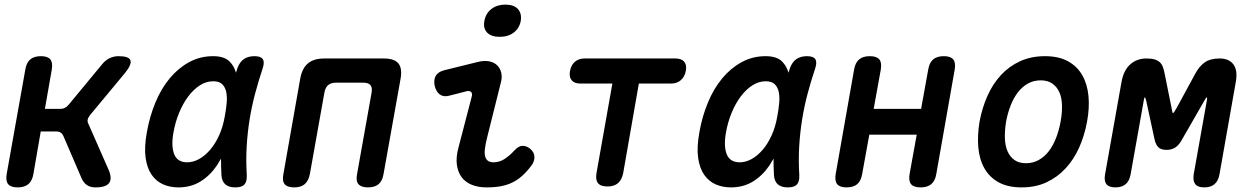

<svg xmlns="http://www.w3.org/2000/svg" viewBox="-20 -804 5440 834"><path d="M57 10Q27 10 15.5 -4Q4 -18 9 -48L90 -502Q95 -532 111.5 -546Q128 -560 158 -560Q187 -560 198.5 -546Q210 -532 205 -502L175 -331H242Q253 -331 262 -335.5Q271 -340 279 -350L422 -523Q437 -542 455.5 -551Q474 -560 495 -560Q540 -560 546.5 -542Q553 -524 523 -487L371 -304Q363 -294 361 -284.5Q359 -275 364 -266L452 -66Q468 -28 454 -9Q440 10 395 10Q373 10 358.5 0.5Q344 -9 335 -28L255 -214Q251 -223 243.5 -228Q236 -233 224 -233H157L125 -48Q120 -18 103 -4Q86 10 57 10Z M755 10Q719 10 689 -3Q659 -16 639 -44.5Q619 -73 612.5 -118.5Q606 -164 618 -230Q630 -298 655 -358.5Q680 -419 717 -463.5Q754 -508 801.5 -534Q849 -560 906 -560Q954 -560 977 -537Q997 -517 1005 -488Q1008 -497 1011 -507Q1021 -535 1039.5 -547.5Q1058 -560 1085 -560Q1113 -560 1121.5 -547Q1130 -534 1121 -507Q1102 -450 1087.5 -395Q1073 -340 1064 -283.5Q1055 -227 1051.5 -167.5Q1048 -108 1052 -42Q1053 -15 1041.5 -2.5Q1030 10 1002 10Q974 10 959 -3Q944 -16 942 -42Q940 -80 940 -115Q931 -99 922 -85Q892 -41 850.5 -15.5Q809 10 755 10ZM793 -99Q819 -99 844.5 -113Q870 -127 892.5 -153Q915 -179 932 -216.5Q949 -254 957 -302Q962 -329 964.5 -355.5Q967 -382 963 -403Q959 -424 946 -437.5Q933 -451 906 -451Q876 -451 848.5 -433.5Q821 -416 798 -385.5Q775 -355 758 -314Q741 -273 733 -226Q723 -168 737 -133.5Q751 -99 793 -99Z M1258 10Q1228 10 1216.5 -4Q1205 -18 1211 -48L1284 -462Q1292 -507 1317.5 -528.5Q1343 -550 1389 -550H1647Q1693 -550 1710.5 -528.5Q1728 -507 1720 -462L1646 -48Q1641 -18 1624.5 -4Q1608 10 1578 10Q1549 10 1537 -4Q1525 -18 1531 -48L1594 -401Q1598 -424 1589 -434.5Q1580 -445 1557 -445H1441Q1418 -445 1405.5 -434.5Q1393 -424 1389 -401L1326 -48Q1320 -18 1303.5 -4Q1287 10 1258 10Z M1930 -388Q1906 -382 1890 -394Q1874 -406 1868 -432Q1863 -458 1873 -475Q1883 -492 1910 -499L2056 -535Q2084 -542 2105.5 -537.5Q2127 -533 2140 -520Q2153 -507 2157.5 -487Q2162 -467 2155 -443L2097 -211Q2088 -176 2086 -154.5Q2084 -133 2088.5 -121Q2093 -109 2102 -104Q2111 -99 2124 -99Q2149 -99 2171 -113Q2193 -127 2214 -150Q2232 -170 2249.5 -170.5Q2267 -171 2284 -157Q2301 -142 2301.5 -122Q2302 -102 2287 -83Q2268 -58 2248 -40Q2228 -22 2205 -11Q2182 0 2155 5Q2128 10 2094 10Q2058 10 2030 -1Q2002 -12 1985.5 -34Q1969 -56 1964.5 -88.5Q1960 -121 1972 -165L2029 -384Q2033 -397 2026.5 -404Q2020 -411 2008 -408ZM2150 -644Q2114 -644 2096 -662.5Q2078 -681 2084 -713Q2090 -746 2114.5 -765Q2139 -784 2175 -784Q2212 -784 2229.5 -765Q2247 -746 2242 -713Q2236 -681 2211.5 -662.5Q2187 -644 2150 -644Z M2640 -441H2501Q2475 -441 2463 -455.5Q2451 -470 2456 -496Q2461 -522 2477.5 -536Q2494 -550 2520 -550H2914Q2940 -550 2952 -536Q2964 -522 2959 -496Q2954 -470 2937 -455.5Q2920 -441 2894 -441H2755L2687 -52Q2681 -23 2664.5 -8.5Q2648 6 2619 6Q2589 6 2577.5 -8.5Q2566 -23 2571 -52Z M3155 10Q3119 10 3089 -3Q3059 -16 3039 -44.5Q3019 -73 3012.5 -118.5Q3006 -164 3018 -230Q3030 -298 3055 -358.5Q3080 -419 3117 -463.5Q3154 -508 3201.5 -534Q3249 -560 3306 -560Q3354 -560 3377 -537Q3397 -517 3405 -488Q3408 -497 3411 -507Q3421 -535 3439.5 -547.5Q3458 -560 3485 -560Q3513 -560 3521.5 -547Q3530 -534 3521 -507Q3502 -450 3487.5 -395Q3473 -340 3464 -283.5Q3455 -227 3451.5 -167.5Q3448 -108 3452 -42Q3453 -15 3441.5 -2.5Q3430 10 3402 10Q3374 10 3359 -3Q3344 -16 3342 -42Q3340 -80 3340 -115Q3331 -99 3322 -85Q3292 -41 3250.5 -15.5Q3209 10 3155 10ZM3193 -99Q3219 -99 3244.5 -113Q3270 -127 3292.5 -153Q3315 -179 3332 -216.5Q3349 -254 3357 -302Q3362 -329 3364.5 -355.5Q3367 -382 3363 -403Q3359 -424 3346 -437.5Q3333 -451 3306 -451Q3276 -451 3248.5 -433.5Q3221 -416 3198 -385.5Q3175 -355 3158 -314Q3141 -273 3133 -226Q3123 -168 3137 -133.5Q3151 -99 3193 -99Z M3657 10Q3628 10 3616.5 -4Q3605 -18 3610 -48L3690 -502Q3695 -532 3712 -546Q3729 -560 3758 -560Q3788 -560 3799.5 -546Q3811 -532 3806 -502L3775 -331H3981L4012 -502Q4017 -532 4033.5 -546Q4050 -560 4080 -560Q4109 -560 4120.5 -546Q4132 -532 4127 -502L4047 -48Q4042 -18 4025 -4Q4008 10 3979 10Q3949 10 3937.5 -4Q3926 -18 3931 -48L3962 -219H3756L3725 -48Q3720 -18 3703.5 -4Q3687 10 3657 10Z M4418 10Q4358 10 4318 -12Q4278 -34 4256 -73Q4234 -112 4229.5 -164Q4225 -216 4235 -276Q4246 -335 4269 -387Q4292 -439 4327.5 -477.5Q4363 -516 4411 -538Q4459 -560 4519 -560Q4579 -560 4619 -538Q4659 -516 4681 -477.5Q4703 -439 4708 -387.5Q4713 -336 4702 -276Q4691 -216 4668 -164Q4645 -112 4609 -73Q4573 -34 4525.5 -12Q4478 10 4418 10ZM4437 -95Q4467 -95 4492 -109Q4517 -123 4535.5 -147Q4554 -171 4567 -204Q4580 -237 4587 -276Q4594 -314 4593 -347Q4592 -380 4581.5 -403.5Q4571 -427 4551 -441Q4531 -455 4500 -455Q4470 -455 4445 -441Q4420 -427 4401.5 -403Q4383 -379 4370 -346Q4357 -313 4350 -275Q4344 -237 4345 -204Q4346 -171 4356.5 -147Q4367 -123 4386.5 -109Q4406 -95 4437 -95Z M5277 -46Q5272 -18 5255.5 -4Q5239 10 5211 10Q5183 10 5172 -4Q5161 -18 5165 -46L5222 -366Q5225 -380 5222 -381Q5219 -381 5211 -366L5115 -199Q5103 -176 5087 -164.5Q5071 -153 5047 -153Q5023 -153 5011.5 -164.5Q5000 -176 4995 -199L4959 -366Q4955 -381 4952.5 -381Q4950 -381 4948 -366L4891 -46Q4886 -18 4869.5 -4Q4853 10 4825 10Q4797 10 4786 -4Q4775 -18 4780 -46L4851 -445Q4860 -498 4889 -524Q4918 -550 4960 -550Q4981 -550 4995 -546Q5009 -542 5018 -533.5Q5027 -525 5031.5 -512.5Q5036 -500 5039 -484L5069 -335Q5073 -312 5075 -312Q5075 -312 5076 -313Q5078 -313 5091 -335L5172 -484Q5189 -516 5213 -533Q5237 -550 5278 -550Q5318 -550 5337.5 -524.5Q5357 -499 5348 -448Z"/></svg>

Font: Maple Mono SemiBold
Style: Italic
Weight: 600
Italic angle: -10°
Monospace: yes
Designer: subframe7536
Version: Version 7.000